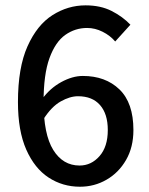

<svg xmlns="http://www.w3.org/2000/svg" viewBox="-20 -689 561 721"><path d="M280.3 12.2Q215.3 12.2 162.6 -22.2Q109.9 -56.6 78.6 -127.2Q47.4 -197.8 47.4 -305.7Q47.4 -435.1 83.3 -515.1Q119.1 -595.2 177 -632.1Q234.9 -668.9 301.3 -668.9Q357.9 -668.9 399.4 -647.7Q440.9 -626.5 469.7 -596.2L412.6 -533.2Q393.6 -555.7 365.2 -569.8Q336.9 -584 307.1 -584Q262.2 -584 225.1 -557.9Q188 -531.7 165.8 -470.7Q143.6 -409.7 143.6 -305.7Q143.6 -184.6 179.9 -126Q216.3 -67.4 278.8 -67.4Q322.8 -67.4 353.8 -102.8Q384.8 -138.2 384.8 -200.7Q384.8 -261.2 355.7 -294.4Q326.7 -327.6 272.9 -327.6Q242.7 -327.6 208 -308.1Q173.3 -288.6 143.1 -241.2L138.2 -316.9Q167.5 -357.4 209.7 -380.6Q252 -403.8 291 -403.8Q376 -403.8 428.5 -353.3Q481 -302.7 481 -200.7Q481 -136.2 453.4 -88.4Q425.8 -40.5 380.1 -14.2Q334.5 12.2 280.3 12.2Z"/></svg>

Font: Akatab SemiBold
Style: Regular
Weight: 600
Designer: SIL Global
Foundry: SIL Global
Version: Version 4.100